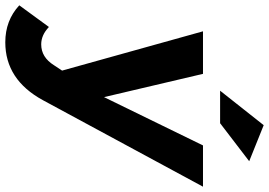

<svg xmlns="http://www.w3.org/2000/svg" viewBox="-222 -641 1006 718"><g transform="rotate(90 281.0 -282.0)"><path d="M-58.1 148.9 22.9 38.1Q53.2 66.9 87.9 66.9Q136.2 66.9 166 19L186 -11.2L39.1 -538.1H198.2L285.2 -168L465.8 -538.1H620.1L296.9 60.1Q220.2 201.2 80.1 201.2Q-1.5 201.2 -58.1 148.9ZM261.2 -602.1 390.1 -765.1 524.9 -710.9 382.8 -602.1Z"/></g></svg>

Font: Trueno SemiBold
Style: Italic
Weight: 600
Designer: Julieta Ulanovsky
Foundry: Julieta Ulanovsky
Version: Version 3.001b | FøM Fix